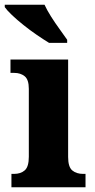

<svg xmlns="http://www.w3.org/2000/svg" viewBox="-35 -786 397 806"><path d="M13 0V-56H24Q52 -56 69 -71Q86 -86 86 -128V-413Q86 -452 68.5 -466Q51 -480 25 -480H9V-536H251V-127Q251 -85 268.5 -70.5Q286 -56 314 -56H324V0ZM171 -606Q148 -620 119.5 -639.5Q91 -659 63.5 -681Q36 -703 15 -723Q-6 -743 -15 -756V-766H152Q162 -744 179 -717Q196 -690 215 -664Q234 -638 247 -619V-606Z"/></svg>

Font: Noto Serif Ethiopic SemiCondensed ExtraBold
Style: Regular
Weight: 800
Width: 4
Designer: Monotype Design Team
Foundry: Monotype Imaging Inc.
Version: Version 2.102; ttfautohint (v1.8.4.7-5d5b)